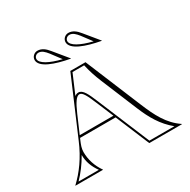

<svg xmlns="http://www.w3.org/2000/svg" viewBox="-176 -965 1117 1130"><g transform="rotate(-30 382.5 -400.0)"><path d="M537 -682.3C456.2 -701.8 403 -730.9 403 -760C403 -775 416.3 -787 432 -787C454 -787 470.7 -769.4 486.7 -749.4ZM370 -661 371 -662 293 -757C273 -782 251 -800 222 -800C200 -800 181 -782 181 -760C181 -711 271 -679 370 -661ZM580 -661 581 -662 503 -757C483 -782 461 -800 432 -800C410 -800 391 -782 391 -760C391 -711 481 -679 580 -661ZM327 -682.3C246.2 -701.8 193 -730.9 193 -760C193 -775 206.3 -787 222 -787C244 -787 260.7 -769.4 276.7 -749.4ZM189.9 -245 240 -361C267.8 -425.5 288.4 -454.7 308.3 -454.7C328.3 -454.7 344.2 -423.7 370.8 -360L418.9 -245ZM141.6 -138.2C141.6 -90.8 157.5 -51.1 185.5 -12H47.4C81.9 -47.5 113.6 -89 141.6 -138.2ZM168 -219C129 -126 76 -54 19 -1L20 0H206L207 -1C176 -45 159.4 -95.5 159.4 -147.4C159.4 -171.3 167.7 -193 177.2 -215.1L183.6 -230H425.1L521 0H743V-2C667 -53 628.9 -129.8 591.5 -220L434 -600H331ZM381.9 -364.6C356.6 -425.2 338.4 -466.7 308.3 -466.7C299.1 -466.7 290.8 -463.4 282.9 -457.1L338.9 -588H418C428.3 -541.7 441.1 -503.4 459.2 -459.5L560.4 -215.4C594.2 -133.8 631.8 -66.9 698.8 -12H529Z"/></g></svg>

Font: Sortefax
Style: Medium
Weight: 500
Designer: gluk
Foundry: gluk
Version: Version 0.261